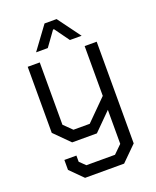

<svg xmlns="http://www.w3.org/2000/svg" viewBox="-165 -795 900 1109"><g transform="rotate(-20 284.5 -241.0)"><path d="M494 -498V127L402 218H162L85 141V80H159V118L194 152H370L420 103V-106L314 0H162L70 -92V-498H144V-115L194 -66H294L420 -192V-498ZM247 -700H321L424 -560H352L287 -650H281L216 -560H144Z"/></g></svg>

Font: Chakra Petch
Style: Regular
Weight: 400
Designer: Katatrad Aksorn Co.,Ltd.
Foundry: Cadson Demak Co.,Ltd.
Version: Version 1.000; ttfautohint (v1.6)